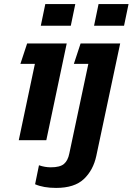

<svg xmlns="http://www.w3.org/2000/svg" viewBox="-20 -687 650 941"><path d="M180 -561 202 -667H349L327 -561ZM441 -561 463 -667H610L588 -561ZM255 234Q193 234 152 216L171 123Q200 133 229 133Q274 133 293.5 116.5Q313 100 320 64L413 -374H342L375 -474H569L452 77Q437 147 391 190.5Q345 234 255 234ZM72 0 151 -374H80L113 -474H307L207 0Z"/></svg>

Font: Kanit Medium
Style: Italic
Weight: 500
Italic angle: -12°
Designer: Katatrad Team
Foundry: CadsonDemak
Version: Version 2.000; ttfautohint (v1.8.3)